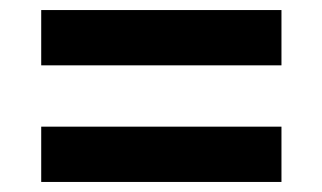

<svg xmlns="http://www.w3.org/2000/svg" viewBox="-20 -467 640 382"><path d="M540 -337H62V-447H540ZM540 -105H62V-215H540Z"/></svg>

Font: JuliaMono Latin
Style: Bold
Weight: 700
Monospace: yes
Designer: cormullion
Foundry: corm
Version: Version 0.038; ttfautohint (v1.8)